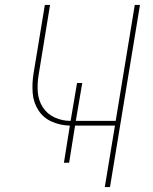

<svg xmlns="http://www.w3.org/2000/svg" viewBox="-20 -755 616 775"><path d="M403 0H424L545 -735H524L447 -267H286L312 -420H291L265 -267Q231 -267 200.5 -281Q170 -295 152.5 -322.5Q135 -350 132.5 -384Q130 -418 136 -453L182 -735H161L115 -456Q109 -417 112 -379Q115 -341 135 -310Q155 -279 189 -264Q223 -249 262 -248L238 -98H259L283 -248H444Z"/></svg>

Font: Iosevka Sparkle Thin
Style: Italic
Weight: 100
Italic angle: -9°
Designer: Belleve Invis
Foundry: Belleve Invis
Version: Version 4.5.0; ttfautohint (v1.8.3)